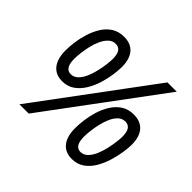

<svg xmlns="http://www.w3.org/2000/svg" viewBox="-171 -927 1141 1141"><g transform="rotate(45 399.5 -357.0)"><path d="M195 -276Q140 -276 110 -313.5Q80 -351 80 -421Q80 -450 85 -489Q90 -528 102.5 -569Q115 -610 136.5 -645.5Q158 -681 191 -702.5Q224 -724 270 -724Q327 -724 357 -688.5Q387 -653 387 -587Q387 -560 381.5 -520.5Q376 -481 363 -438.5Q350 -396 327.5 -359Q305 -322 272.5 -299Q240 -276 195 -276ZM113 0 643 -714H721L191 0ZM202 -342Q228 -342 247.5 -361.5Q267 -381 280 -411.5Q293 -442 300.5 -475Q308 -508 311.5 -537Q315 -566 315 -581Q315 -622 302 -640.5Q289 -659 264 -659Q238 -659 219 -641Q200 -623 187 -595Q174 -567 166.5 -534.5Q159 -502 155.5 -472Q152 -442 152 -422Q152 -342 202 -342ZM562 10Q507 10 477 -27Q447 -64 447 -134Q447 -164 452 -203.5Q457 -243 469.5 -284Q482 -325 504 -360Q526 -395 558.5 -416.5Q591 -438 637 -438Q695 -438 725 -402.5Q755 -367 755 -302Q755 -275 749 -235.5Q743 -196 730 -153.5Q717 -111 695 -73.5Q673 -36 640 -13Q607 10 562 10ZM569 -56Q595 -56 614.5 -75.5Q634 -95 647 -125.5Q660 -156 667.5 -189.5Q675 -223 678.5 -251.5Q682 -280 682 -295Q682 -336 669 -354.5Q656 -373 631 -373Q605 -373 586 -355Q567 -337 554.5 -309Q542 -281 534.5 -248.5Q527 -216 523.5 -186Q520 -156 520 -136Q520 -56 569 -56Z"/></g></svg>

Font: Noto Sans
Style: Italic
Weight: 400
Italic angle: -12°
Designer: Monotype Design Team
Foundry: Monotype Imaging Inc.
Version: Version 2.013; ttfautohint (v1.8.4.7-5d5b)